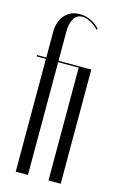

<svg xmlns="http://www.w3.org/2000/svg" viewBox="-111 -756 501 804"><g transform="rotate(15 139.5 -353.5)"><path d="M43 -495V-605Q43 -651 67.5 -679Q92 -707 132 -707Q156 -707 179.5 -696.5Q203 -686 220 -666L216 -662Q201 -678 181.5 -688.5Q162 -699 145 -699Q122 -699 109 -678.5Q96 -658 96 -621V-495H238V0H185V-489H96V0H43V-489H3V-495Z"/></g></svg>

Font: Moniqa Cond Display
Style: Regular
Weight: 400
Width: 3
Designer: Rajesh Rajput
Foundry: Rajesh Rajput
Version: Version 1.000